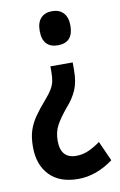

<svg xmlns="http://www.w3.org/2000/svg" viewBox="-84 -590 519 831"><g transform="rotate(-10 175.0 -174.5)"><path d="M255 -274Q255 -224 240.5 -189Q226 -154 193 -117Q164 -82 148 -53Q132 -24 132 15Q132 93 201 93Q228 93 253.5 82Q279 71 307 51L346 138Q271 193 192 193Q110 193 66 147Q22 101 22 23Q22 -20 32 -50Q42 -80 61 -107.5Q80 -135 109 -168Q130 -192 140 -209Q150 -226 153.5 -242.5Q157 -259 157 -282V-308H255ZM273 -467Q273 -392 205 -392Q173 -392 155.5 -410.5Q138 -429 138 -467Q138 -504 156 -523Q174 -542 205 -542Q237 -542 255 -522.5Q273 -503 273 -467Z"/></g></svg>

Font: Noto Sans Gurmukhi ExtraCondensed SemiBold
Style: Regular
Weight: 600
Width: 2
Designer: Jelle Bosma - Monotype Design Team
Foundry: Monotype Imaging Inc.
Version: Version 2.004; ttfautohint (v1.8.4.7-5d5b)